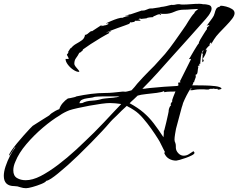

<svg xmlns="http://www.w3.org/2000/svg" viewBox="-24 -816 1254 1010"><path d="M113 174Q98 174 83 169Q68 163 52 163Q-4 163 -4 109Q-4 87 5.5 58.5Q15 30 29 3Q43 -24 57 -41H54L26 2H25Q24 2 24 1Q24 -6 36 -23.5Q48 -41 65.5 -62.5Q83 -84 101.5 -104.5Q120 -125 133 -139Q146 -153 148 -154Q159 -161 170 -168Q181 -175 192 -182Q203 -189 213.5 -195.5Q224 -202 235 -209Q238 -211 241 -215Q245 -219 247 -220Q257 -227 267 -232.5Q277 -238 288 -242Q293 -259 306 -274Q319 -289 333 -298Q335 -298 345.5 -300Q356 -302 366 -304.5Q376 -307 378 -309Q416 -317 454.5 -322Q493 -327 532 -327Q542 -327 551.5 -327.5Q561 -328 571 -329Q581 -330 590.5 -331Q600 -332 610 -333Q614 -334 618.5 -334Q623 -334 628 -334Q633 -333 637 -333.5Q641 -334 645 -335L657 -338L668 -341Q676 -349 683.5 -358Q691 -367 698 -376Q706 -384 713.5 -393Q721 -402 729 -410Q743 -425 758 -440Q773 -455 788 -470Q817 -501 844 -532Q857 -548 869.5 -564Q882 -580 893 -596L938 -660Q946 -671 953.5 -682.5Q961 -694 968 -706Q975 -717 982.5 -728Q990 -739 1000 -749L999 -750Q999 -753 1008 -760L1019 -769Q1009 -768 999.5 -768Q990 -768 981 -767Q971 -766 961.5 -765.5Q952 -765 942 -765Q917 -765 893 -754Q869 -743 844 -743H831Q828 -743 825 -743.5Q822 -744 818 -745V-744L824 -741Q822 -738 819 -736V-740H817Q816 -740 816 -741Q807 -741 800 -737Q796 -735 791.5 -733Q787 -731 783 -730L782 -726Q777 -726 763.5 -724.5Q750 -723 747 -720H750L714 -716L717 -719H710L709 -716H712Q713 -716 709 -715.5Q705 -715 705 -713Q705 -711 708 -712Q710 -713 712 -713L715 -709L714 -707H701Q695 -706 688 -707L682 -701L666 -698L663 -700Q660 -697 659 -695Q658 -692 654 -690Q652 -689 634 -682.5Q616 -676 593.5 -668Q571 -660 553.5 -653Q536 -646 535 -644V-643L536 -644Q538 -645 548 -649Q558 -653 560 -653V-652L559 -651Q557 -650 555.5 -649Q554 -648 552 -647Q548 -643 545 -642H551Q533 -633 506 -617Q479 -601 453 -584Q427 -567 411 -555L413 -553L400 -541L393 -538Q385 -522 376 -510.5Q367 -499 367 -481Q367 -474 374 -465Q381 -456 387.5 -449Q394 -442 393 -439H392Q392 -438 391 -438H390Q378 -438 361.5 -449Q345 -460 333 -476Q321 -492 321 -505V-506H329Q331 -506 333.5 -506Q336 -506 337 -507L338 -508Q338 -508 333 -518Q328 -526 328 -529V-530Q330 -530 333.5 -536Q337 -542 338 -544L336 -542Q334 -540 333 -541L347 -563L349 -562Q361 -577 377.5 -586Q394 -595 407 -604.5Q420 -614 423 -631L422 -633H428Q432 -635 436 -637.5Q440 -640 444 -644Q452 -652 459 -653V-651L508 -683Q508 -681 510 -681Q510 -681 516 -683L515 -681Q511 -681 509 -678L532 -684L529 -682Q538 -685 547 -690L543 -691L549 -695L533 -692L535 -694Q543 -698 560.5 -705.5Q578 -713 595.5 -718.5Q613 -724 621 -722V-723Q639 -731 652 -731L653 -733Q652 -734 644 -734Q640 -733 638 -733Q636 -733 634 -733L661 -741V-740L723 -761L725 -760Q737 -760 749 -766Q760 -772 773 -772L774 -771L820 -778V-779Q828 -780 836 -781Q844 -782 851 -784Q859 -786 866.5 -788Q874 -790 881 -791V-790H885Q889 -790 892.5 -790.5Q896 -791 900 -792Q904 -793 907.5 -793.5Q911 -794 915 -794Q917 -794 920 -794Q923 -794 925 -793Q928 -792 934 -792Q945 -792 957 -792.5Q969 -793 980 -794Q991 -795 1002.5 -795.5Q1014 -796 1025 -796Q1037 -796 1047 -793L1046 -794Q1059 -794 1074 -790Q1089 -786 1089 -771Q1089 -762 1085 -755Q1080 -744 1073.5 -735Q1067 -726 1059 -717L970 -617Q948 -592 925.5 -567.5Q903 -543 880 -517Q842 -474 804 -432Q766 -390 725 -349H729Q734 -349 738.5 -349.5Q743 -350 747 -351Q751 -352 755.5 -352Q760 -352 764 -353Q801 -357 837.5 -359.5Q874 -362 911 -364L912 -367L914 -369L913 -365H915L913 -381L925 -383V-385L922 -390Q922 -393 924 -391L980 -503V-506H976Q974 -505 971 -505V-509H973Q974 -511 981 -523Q988 -535 996.5 -549.5Q1005 -564 1012.5 -575.5Q1020 -587 1022 -588Q1021 -593 1029.5 -608Q1038 -623 1048.5 -639Q1059 -655 1062 -660L1065 -662L1064 -670L1077 -682V-684L1064 -682V-684H1066L1093 -721Q1102 -733 1105 -746Q1108 -759 1113 -768.5Q1118 -778 1132 -781L1134 -784H1136V-786Q1148 -786 1165.5 -781.5Q1183 -777 1196.5 -768.5Q1210 -760 1210 -747Q1210 -734 1197 -717Q1184 -700 1165.5 -681Q1147 -662 1129.5 -643.5Q1112 -625 1102 -609L1088 -586H1086L1088 -592H1084L1077 -582L1078 -580L1081 -582L1082 -580Q1077 -577 1067.5 -567Q1058 -557 1058 -552V-551L1059 -550V-552L1064 -556Q1062 -542 1056 -529.5Q1050 -517 1042 -506L1048 -500Q1048 -500 1046 -494Q1044 -489 1043 -489Q1042 -489 1041 -491Q1040 -493 1040 -494L1042 -528H1044L1039 -538Q1046 -547 1047 -550H1043Q1035 -536 1032.5 -516Q1030 -496 1029 -479L1023 -481V-479L1027 -473L1018 -469L1016 -467L1019 -465L1020 -467V-465Q1019 -464 1019 -462Q1017 -455 1015.5 -439Q1014 -423 1005 -423L1006 -411Q1006 -409 1001.5 -398.5Q997 -388 997 -383L995 -382L992 -384V-376L987 -367H1012Q1027 -367 1054.5 -366.5Q1082 -366 1107.5 -363Q1133 -360 1141 -352V-351Q1141 -347 1132 -345.5Q1123 -344 1121 -344Q1123 -349 1118 -349Q1115 -348 1112 -348Q1110 -348 1106.5 -348.5Q1103 -349 1099 -350Q1095 -349 1092 -348.5Q1089 -348 1086 -349Q1082 -350 1073 -345Q1067 -345 1061 -345Q1055 -345 1050 -346H1026Q1020 -346 1014 -345.5Q1008 -345 1002 -344Q990 -341 978 -341V-342Q978 -344 977 -343L978 -347H983L984 -350H978Q955 -313 939 -274L936 -263Q935 -260 934 -257Q933 -254 932 -251L902 -139Q900 -130 897 -111Q894 -92 894 -82Q894 -72 898 -65Q901 -58 901 -48V-40Q901 -24 913.5 -10.5Q926 3 942 3Q957 3 969.5 -5Q982 -13 994 -21Q994 -21 996 -17Q999 -16 999 -12Q999 -6 985.5 1Q972 8 954 14.5Q936 21 921 25Q906 29 903 29Q882 29 865 19Q848 9 840 -11Q843 -14 843 -18L840 -23Q836 -31 832 -39Q828 -47 824 -55Q820 -63 816 -71Q812 -79 807 -86Q792 -110 771.5 -139Q751 -168 728 -194.5Q705 -221 682 -236Q677 -239 672.5 -242Q668 -245 663 -248Q658 -250 653 -253Q648 -256 643 -259Q629 -247 616.5 -234.5Q604 -222 591 -209L569 -188Q564 -183 558.5 -177Q553 -171 548 -165Q543 -159 534.5 -149.5Q526 -140 513 -126Q488 -99 455.5 -66Q423 -33 387 2Q368 19 351 35.5Q334 52 317 66Q300 81 280.5 97Q261 113 245 123.5Q229 134 220 135Q215 143 193 152Q171 161 147.5 167.5Q124 174 113 174ZM836 -94Q837 -103 837.5 -111.5Q838 -120 838 -129L840 -130Q845 -151 850.5 -172Q856 -193 860 -214L863 -229Q863 -233 863.5 -236.5Q864 -240 865 -244Q866 -248 869 -254Q872 -260 876 -262L873 -269Q875 -270 877 -275Q877 -278 882 -280V-282Q881 -282 881 -283Q881 -290 888 -307.5Q895 -325 899 -335Q892 -334 884.5 -334Q877 -334 869 -334Q854 -334 840 -331L839 -337Q828 -331 800.5 -327.5Q773 -324 744 -321Q715 -318 700 -313Q695 -308 689.5 -303Q684 -298 679 -293Q674 -289 668.5 -283.5Q663 -278 658 -273Q702 -249 731.5 -223.5Q761 -198 785 -166.5Q809 -135 836 -94ZM394 -273H397L409 -274Q430 -285 459.5 -286.5Q489 -288 514 -296Q517 -297 528.5 -298Q540 -299 553 -300.5Q566 -302 572 -302Q575 -303 578 -303Q581 -303 584 -304Q587 -304 590 -304.5Q593 -305 596 -306Q605 -308 604 -309H547Q533 -309 518.5 -309Q504 -309 490 -308Q475 -308 462 -303Q450 -301 434.5 -299Q419 -297 407.5 -291.5Q396 -286 394 -273ZM111 132Q147 132 190 110Q234 87 281.5 51Q329 15 378 -30Q402 -53 425.5 -75Q449 -97 471 -119Q495 -143 522.5 -172Q550 -201 574 -227Q598 -253 613 -268L612 -269Q598 -271 583.5 -272.5Q569 -274 554 -274Q538 -274 508.5 -270Q479 -266 446.5 -260Q414 -254 385 -247.5Q356 -241 341 -236Q328 -231 314.5 -224Q301 -217 290 -209Q248 -184 201 -144Q154 -104 114.5 -57.5Q75 -11 57 34Q46 58 46 80Q46 109 65.5 120.5Q85 132 111 132Z"/></svg>

Font: Water Brush
Style: Regular
Weight: 400
Designer: Robert E. Leuschke
Foundry: Robert E. Leuschke
Version: Version 1.010; ttfautohint (v1.8.4.7-5d5b)